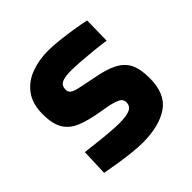

<svg xmlns="http://www.w3.org/2000/svg" viewBox="-144 -630 760 760"><g transform="rotate(-45 236.0 -249.5)"><path d="M236 12Q209 12 174 8Q139 4 104.5 -1.5Q70 -7 44 -12L48 -124Q75 -121 108.5 -117Q142 -113 173.5 -110.5Q205 -108 223 -108Q255 -108 272.5 -112.5Q290 -117 297 -125.5Q304 -134 304 -147Q304 -158 297.5 -165.5Q291 -173 269 -180Q247 -187 201 -194Q147 -203 110 -218Q73 -233 54.5 -263Q36 -293 36 -348Q36 -406 62.5 -442Q89 -478 133 -494.5Q177 -511 229 -511Q256 -511 291 -507Q326 -503 361.5 -497.5Q397 -492 423 -486L421 -375Q395 -379 360 -382.5Q325 -386 292.5 -388.5Q260 -391 239 -391Q210 -391 195 -386.5Q180 -382 174.5 -373.5Q169 -365 169 -351Q169 -340 177.5 -333Q186 -326 210 -320.5Q234 -315 280 -306Q338 -296 372.5 -278.5Q407 -261 422 -231Q437 -201 437 -150Q437 -62 383.5 -25Q330 12 236 12Z"/></g></svg>

Font: Titillium Web SemiBold
Style: Regular
Weight: 600
Designer: Mohamed Gaber, Accademia di Belle Arti di Urbino
Foundry: Kief Type Foundry, Accademia di Belle Arti di Urbino
Version: Version 3.000; ttfautohint (v1.8.4)